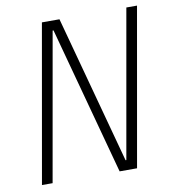

<svg xmlns="http://www.w3.org/2000/svg" viewBox="-79 -762 744 831"><g transform="rotate(-10 293.0 -346.5)"><path d="M379.9 0 204.1 -650.4H200.2L85.4 0H38.6L160.6 -693.4H237.8L413.6 -43H417L531.7 -693.4H578.6L456.5 0Z"/></g></svg>

Font: Cascadia Mono ExtraLight
Style: Italic
Weight: 200
Italic angle: -10°
Monospace: yes
Designer: Aaron Bell
Foundry: Saja Typeworks
Version: Version 2404.023; ttfautohint (v1.8.4)